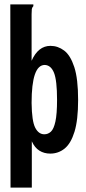

<svg xmlns="http://www.w3.org/2000/svg" viewBox="-20 -688 390 875"><path d="M27 -668H132V-660Q126 -654 125 -646.5Q124 -639 124 -623V-411Q154 -479 210 -479Q244 -479 272.5 -457.5Q301 -436 318.5 -382.5Q336 -329 336 -232Q336 -141 319.5 -87.5Q303 -34 274.5 -11Q246 12 209 12Q181 12 159.5 -1.5Q138 -15 125 -44V167H28ZM182 -76Q199 -76 212 -88Q225 -100 232.5 -134Q240 -168 240 -233Q240 -322 226 -356.5Q212 -391 184 -392Q124 -392 124 -219Q125 -136 140.5 -106Q156 -76 182 -76Z"/></svg>

Font: Inconsolata ExtraCondensed ExtraBold
Style: Regular
Weight: 800
Width: 2
Monospace: yes
Designer: Raph Levien, Cyreal, Brenton Simpson
Foundry: Raph Levien, Cyreal, Google
Version: Version 3.001; ttfautohint (v1.8.2.53-6de2)